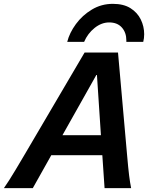

<svg xmlns="http://www.w3.org/2000/svg" viewBox="-29 -979 770 999"><path d="M515.1 0 503.4 -171.4H237.8L141.6 0H-8.8Q4.9 -19.5 19 -41.7Q33.2 -64 51.8 -95Q70.3 -126 97.2 -171.4L411.1 -705.6H585L632.3 -171.4Q638.2 -103.5 642.8 -66.2Q647.5 -28.8 653.3 0ZM475.1 -593.8 295.9 -275.4H496.1ZM716.3 -761.2H628.4V-768.6Q628.4 -809.6 605 -835.9Q581.5 -862.3 539.1 -862.3Q499 -862.3 463.1 -833.5Q427.2 -804.7 408.7 -761.2H320.8Q332.5 -808.1 366 -853.8Q399.4 -899.4 449 -929.2Q498.5 -959 558.1 -959Q614.3 -959 650.1 -936.3Q686 -913.6 703.6 -877.4Q721.2 -841.3 721.2 -800.8Q721.2 -780.3 716.3 -761.2Z"/></svg>

Font: Andika
Style: Bold Italic
Weight: 700
Italic angle: -14°
Designer: Victor Gaultney, Annie Olsen, Julie Remington, Don Collingsworth, Eric Hays, Becca Hirsbrunner
Foundry: SIL International
Version: Version 6.101